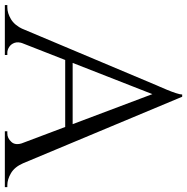

<svg xmlns="http://www.w3.org/2000/svg" viewBox="-20 -744 754 773"><g transform="rotate(90 356.5 -357.0)"><path d="M359 -714 655 -6H570L339 -619ZM144 -73Q137 -53 142 -39Q147 -25 158.5 -17.5Q170 -10 182 -10H191V0H-10V-10Q-10 -10 -5.5 -10Q-1 -10 -1 -10Q22 -10 46.5 -24.5Q71 -39 87 -73ZM359 -714 368 -644 117 -3H57L313 -611Q313 -611 318.5 -623.5Q324 -636 331.5 -654Q339 -672 344.5 -689Q350 -706 350 -714ZM500 -273V-243H187V-273ZM545 -73H627Q642 -39 667 -24.5Q692 -10 715 -10Q715 -10 719 -10Q723 -10 723 -10V0H498V-10H507Q526 -10 541 -26.5Q556 -43 545 -73Z"/></g></svg>

Font: Cinzel
Style: Regular
Weight: 400
Designer: Natanael Gama
Version: Version 2.000